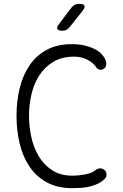

<svg xmlns="http://www.w3.org/2000/svg" viewBox="-20 -970 640 1000"><path d="M66 -367Q66 -443 82.5 -510.5Q99 -578 133.5 -629Q168 -680 222.5 -710Q277 -740 354 -740Q392 -740 421 -733Q450 -726 472 -715Q494 -704 508 -689.5Q522 -675 528 -661Q535 -644 533 -630.5Q531 -617 519 -611Q509 -605 497.5 -607.5Q486 -610 477 -625Q466 -642 436 -658.5Q406 -675 366 -675Q303 -675 258.5 -648.5Q214 -622 185.5 -578.5Q157 -535 144 -479.5Q131 -424 131 -366Q131 -314 142.5 -259Q154 -204 180.5 -158.5Q207 -113 250.5 -84Q294 -55 358 -55Q371 -55 387.5 -56.5Q404 -58 420 -61Q436 -64 451 -69Q466 -74 475 -82Q490 -94 504 -93Q518 -92 527 -82Q535 -73 535 -60Q535 -47 523 -36Q507 -21 487 -12Q467 -3 445.5 2Q424 7 401 8.5Q378 10 357 10Q278 10 222.5 -21Q167 -52 132.5 -104Q98 -156 82 -224Q66 -292 66 -367ZM305 -810Q283 -810 278.5 -819Q274 -828 288 -846L352 -930Q359 -940 369 -945Q379 -950 391 -950Q416 -950 420 -940.5Q424 -931 409 -912L342 -828Q335 -819 326 -814.5Q317 -810 305 -810Z"/></svg>

Font: Maple Mono NL ExtraLight
Style: Regular
Weight: 275
Monospace: yes
Designer: subframe7536
Version: Version 7.000